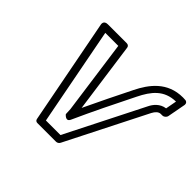

<svg xmlns="http://www.w3.org/2000/svg" viewBox="-172 -971 1221 1221"><g transform="rotate(45 438.5 -360.0)"><path d="M382 -187 384 -143C384 -143 415 -104 432 -141C493 -276 558 -408 624 -540C667 -627 718 -693 823 -695L809 -620C761 -614 732 -577 718 -548L454 -25H323L196 -686H313ZM427 -242 361 -718C360 -728 351 -736 340 -736H169C130 -736 139 -702 139 -702L276 9C278 19 286 25 296 25H464C474 25 485 19 490 8L763 -532C775 -555 791 -571 810 -571H825C837 -571 851 -582 854 -596L877 -719C879 -732 871 -743 858 -744L837 -745H836C696 -745 625 -647 580 -556C527 -451 478 -349 427 -242Z"/></g></svg>

Font: Asimov
Style: WidOuIt
Weight: 500
Designer: Google
Version: Version 2.000980; 2014